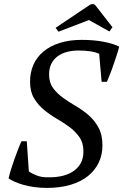

<svg xmlns="http://www.w3.org/2000/svg" viewBox="-20 -907 603 939"><path d="M121 -69Q132 -60 158 -49.5Q184 -39 213 -40Q246 -39 277 -45Q308 -51 333 -66Q358 -81 373 -105.5Q388 -130 388 -167Q388 -208 368.5 -236Q349 -264 320 -285.5Q291 -307 257.5 -326.5Q224 -346 195 -370Q166 -394 146.5 -426.5Q127 -459 127 -507Q127 -553 143.5 -590.5Q160 -628 192.5 -655Q225 -682 272 -697Q319 -712 379 -712Q440 -712 488 -702.5Q536 -693 563 -679Q559 -662 551.5 -639.5Q544 -617 536 -593Q528 -569 519 -546.5Q510 -524 503 -507H477L465 -644Q448 -652 421.5 -656Q395 -660 364 -660Q334 -660 307.5 -653Q281 -646 261.5 -631.5Q242 -617 231 -595Q220 -573 220 -543Q220 -503 239.5 -476.5Q259 -450 288 -429Q317 -408 350.5 -388.5Q384 -369 413 -344Q442 -319 461.5 -283.5Q481 -248 481 -196Q481 -149 462.5 -111Q444 -73 409.5 -45.5Q375 -18 324.5 -3Q274 12 210 12Q178 12 148.5 8Q119 4 94.5 -3Q70 -10 51 -18.5Q32 -27 22 -35Q26 -53 33.5 -77.5Q41 -102 50 -127Q59 -152 68 -175.5Q77 -199 85 -216H111ZM266 -752 252 -771 419 -883Q424 -887 433 -887Q441 -887 445 -883L530 -774L515 -753L415 -809Z"/></svg>

Font: PTSerifItalic
Style: Italic
Weight: 400
Italic angle: -12°
Designer: A.Korolkova, O.Umpeleva, V.Yefimov
Foundry: ParaType Ltd
Version: Version 1.000W OFL